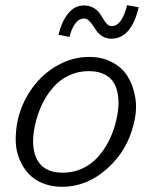

<svg xmlns="http://www.w3.org/2000/svg" viewBox="-20 -715 589 745"><path d="M412.1 -564.9Q393.6 -564.9 379.4 -573Q365.2 -581.1 356.7 -592.5Q348.1 -604 340.8 -615.5Q333.5 -627 325 -635Q316.4 -643.1 306.2 -643.1Q285.6 -643.1 271 -622.3Q256.3 -601.6 250 -571.8L207 -580.1Q219.7 -632.8 244.9 -663.3Q270 -693.8 305.2 -693.8Q325.7 -693.8 341.1 -685.5Q356.4 -677.2 365 -665.5Q373.5 -653.8 380.4 -642.1Q387.2 -630.4 395 -622.1Q402.8 -613.8 413.1 -613.8Q453.1 -613.8 473.1 -694.8L518.1 -687Q489.7 -564.9 412.1 -564.9ZM221.2 9.8Q180.7 9.8 147.2 -3.4Q113.8 -16.6 91.6 -40.3Q69.3 -64 55.7 -96.4Q42 -128.9 41 -167.5Q40 -206.1 48.8 -249Q64.5 -316.9 104.5 -372.6Q144.5 -428.2 203.1 -461.2Q261.7 -494.1 326.2 -494.1Q376 -494.1 415 -473.6Q454.1 -453.1 475.8 -417.7Q497.6 -382.3 505.1 -335.2Q512.7 -288.1 499 -234.9Q475.1 -131.8 396.2 -61Q317.4 9.8 221.2 9.8ZM223.1 -44.9Q265.1 -44.9 300.8 -61.8Q336.4 -78.6 361.8 -107.9Q387.2 -137.2 404.5 -172.6Q421.9 -208 431.2 -249Q438.5 -279.8 439.7 -306.9Q440.9 -334 435.3 -358.6Q429.7 -383.3 416.7 -400.9Q403.8 -418.5 380.4 -428.7Q356.9 -439 324.2 -439Q282.7 -439 247.3 -422.1Q211.9 -405.3 186.5 -376.2Q161.1 -347.2 143.8 -311.3Q126.5 -275.4 117.2 -234.9Q109.9 -204.1 108.6 -177Q107.4 -149.9 113 -125.5Q118.7 -101.1 131.6 -83.3Q144.5 -65.4 167.7 -55.2Q190.9 -44.9 223.1 -44.9Z"/></svg>

Font: HK Grotesk Light Italic
Style: Regular
Weight: 300
Italic angle: -13°
Designer: Alfredo Marco Pradil and Stefan Peev
Foundry: Hanken Design Co.
Version: Version 1.000;PS 001.000;hotconv 1.0.88;makeotf.lib2.5.64775